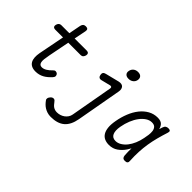

<svg xmlns="http://www.w3.org/2000/svg" viewBox="-114 -1274 2029 2029"><g transform="rotate(45 900.0 -259.5)"><path d="M494 -530Q511 -530 519 -519Q527 -508 523 -490Q519 -473 508.5 -462Q498 -451 480 -451H295L249 -217Q241 -176 238 -148.5Q235 -121 239 -103.5Q243 -86 253 -77.5Q263 -69 280 -69Q307 -69 334.5 -86Q362 -103 385 -128Q399 -144 413.5 -144Q428 -144 439 -135Q450 -125 451 -109.5Q452 -94 439 -80Q419 -58 399.5 -41.5Q380 -25 359 -13.5Q338 -2 314.5 4Q291 10 264 10Q229 10 205 -2Q181 -14 168.5 -36.5Q156 -59 154 -90Q152 -121 159 -159L216 -451H98Q80 -451 72 -462Q64 -473 68 -490Q72 -508 83 -519Q94 -530 111 -530H232L258 -665Q263 -686 274 -695.5Q285 -705 305 -705Q325 -705 333.5 -695.5Q342 -686 338 -665L311 -530Z M950 -423Q952 -437 944 -442.5Q936 -448 923 -444L823 -419Q804 -414 791.5 -422.5Q779 -431 776 -450Q772 -470 779.5 -482Q787 -494 809 -499L961 -537Q983 -542 998.5 -539Q1014 -536 1023.5 -526Q1033 -516 1036.5 -500.5Q1040 -485 1037 -466L946 41Q937 91 918.5 128Q900 165 872 188.5Q844 212 805.5 223.5Q767 235 718 235Q688 235 663.5 227Q639 219 620 207Q601 195 586 179.5Q571 164 559 147Q554 141 553 134.5Q552 128 553 123Q554 115 558.5 107Q563 99 569.5 91.5Q576 84 584.5 79.5Q593 75 603 75Q614 75 622 82Q630 89 635 97Q644 109 653.5 120Q663 131 674 138.5Q685 146 699 150.5Q713 155 730 155Q753 155 775.5 148Q798 141 816.5 127.5Q835 114 848 95Q861 76 865 52ZM1014 -631Q983 -631 968 -647.5Q953 -664 958 -691Q963 -720 984 -737Q1005 -754 1036 -754Q1068 -754 1083 -737Q1098 -720 1093 -691Q1088 -664 1066.5 -647.5Q1045 -631 1014 -631Z M1362 10Q1324 10 1295.5 -3Q1267 -16 1249.5 -44Q1232 -72 1227.5 -115Q1223 -158 1234 -219Q1246 -288 1271 -350.5Q1296 -413 1333 -459.5Q1370 -506 1418 -533Q1466 -560 1524 -560Q1572 -560 1594 -536Q1613 -515 1620 -484Q1626 -502 1632 -521Q1639 -543 1652 -551.5Q1665 -560 1684 -560Q1705 -560 1711.5 -550.5Q1718 -541 1711 -521Q1691 -459 1675.5 -400Q1660 -341 1650.5 -282Q1641 -223 1638 -160.5Q1635 -98 1639 -29Q1641 -9 1631.5 0.5Q1622 10 1601.5 10Q1581 10 1571 0.5Q1561 -9 1559 -29Q1555 -84 1557 -134Q1546 -114 1533 -94Q1503 -49 1460.5 -19.5Q1418 10 1362 10ZM1382 -69Q1415 -69 1446 -88Q1477 -107 1502.5 -139Q1528 -171 1546.5 -214.5Q1565 -258 1574 -306Q1580 -333 1584 -363.5Q1588 -394 1584.5 -420Q1581 -446 1565.5 -463.5Q1550 -481 1516 -481Q1481 -481 1448.5 -459.5Q1416 -438 1389 -402Q1362 -366 1342 -317Q1322 -268 1312 -212Q1300 -145 1317 -107Q1334 -69 1382 -69Z"/></g></svg>

Font: Maple Mono NL Light
Style: Italic
Weight: 300
Italic angle: -10°
Monospace: yes
Designer: subframe7536
Version: Version 7.000